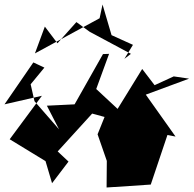

<svg xmlns="http://www.w3.org/2000/svg" viewBox="-34 -801 859 852"><path d="M532 -189 550 -260 393 -406 450 -562 423 -561 297 -338 174 -332 228 -227 119 -352 102 -427 163 -501 114 -524 -14 -338 152 -376 9 -183 168 -86 197 12 270 -84 222 -129 375 -297 430 -282 399 -205 440 -87 439 31 635 18 709 -202 745 -195 613 -381 805 -452 737 -462 652 -423 597 -495 488 -318 508 -191ZM556 -602 461 -645 421 -781 408 -720 121 -564 165 -683 221 -609 305 -703 364 -660 547 -562 518 -540Z"/></svg>

Font: Asimov Silicon
Style: Regular
Weight: 400
Designer: Google
Version: Version 2.000980; 2014